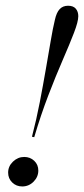

<svg xmlns="http://www.w3.org/2000/svg" viewBox="-20 -651 298 682"><path d="M101.6 -163.7 93.5 -165.3Q109.7 -227.4 121.4 -288.3Q133.1 -349.2 142.7 -404.8Q152.4 -460.5 160.1 -505.6Q167.7 -550.8 175 -580.6Q180.6 -606.5 191.9 -618.5Q203.2 -630.6 221.8 -630.6Q240.3 -630.6 249.2 -620.2Q258.1 -609.7 258.1 -593.5Q258.1 -574.2 242.7 -534.3Q227.4 -494.4 202.8 -437.9Q178.2 -381.5 151.6 -312.1Q125 -242.7 101.6 -163.7ZM58.9 11.3Q37.9 11.3 23.4 -2.8Q8.9 -16.9 8.9 -37.9Q8.9 -60.5 26.2 -77Q43.5 -93.5 66.1 -93.5Q87.1 -93.5 101.6 -79.8Q116.1 -66.1 116.1 -45.2Q116.1 -22.6 99.2 -5.6Q82.3 11.3 58.9 11.3Z"/></svg>

Font: Playfair 144pt SemiCondensed
Style: Italic
Weight: 400
Width: 4
Italic angle: -15.6°
Designer: Claus Eggers Sørensen
Foundry: Claus Eggers Sørensen
Version: Version 2.203